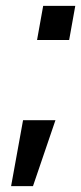

<svg xmlns="http://www.w3.org/2000/svg" viewBox="-20 -520 278 658"><path d="M18 118 59 -108H170L93 118ZM107 -383 128 -500H238L217 -383Z"/></svg>

Font: Cuprum SemiBold
Style: Italic
Weight: 600
Italic angle: -10°
Version: Version 3.000